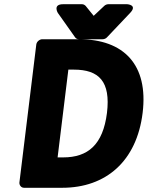

<svg xmlns="http://www.w3.org/2000/svg" viewBox="-20 -865 718 910"><path d="M72 0C71 11 79 25 94 25H275C482 25 628 -101 656 -330C684 -558 567 -679 355 -679H180C169 -679 154 -669 152 -654ZM253 -119 304 -535H330C449 -535 505 -479 487 -330C468 -179 397 -119 279 -119ZM493 -845C487 -845 479 -842 474 -837L424 -790L386 -837C382 -841 376 -845 369 -845H279C229 -845 254 -804 254 -804L336 -688C340 -682 347 -679 354 -679H466C473 -679 482 -682 487 -688L597 -804C633 -842 583 -845 583 -845Z"/></svg>

Font: Falling Sky
Style: BlkObl
Weight: 900
Designer: Paul D. Hunt
Foundry: Adobe Systems Incorporated
Version: Version 1.02